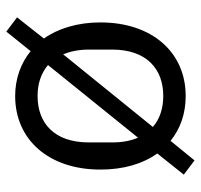

<svg xmlns="http://www.w3.org/2000/svg" viewBox="-34 -562 636 608"><g transform="rotate(-90 284.0 -258.0)"><path d="M80 40 142 -36C180 -5 228 12 284 12C422 12 517 -94 517 -258C517 -330 498 -392 466 -437L533 -522L488 -556L426 -479C388 -510 339 -528 284 -528C146 -528 51 -422 51 -258C51 -185 69 -124 102 -78L35 6ZM284 -59C245 -59 211 -70 186 -92L416 -376C425 -354 431 -327 431 -295V-221C431 -112 370 -59 284 -59ZM137 -221V-295C137 -404 198 -457 284 -457C323 -457 356 -446 382 -424L152 -139C142 -162 137 -189 137 -221Z"/></g></svg>

Font: IBM Plex Arabic
Style: Regular
Weight: 400
Designer: Mike Abbink, Paul van der Laan, Pieter van Rosmalen, Wael Morcos, Khajak Apelian
Foundry: Bold Monday
Version: Version 1.0